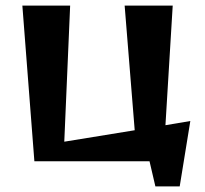

<svg xmlns="http://www.w3.org/2000/svg" viewBox="-20 -577 733 687"><path d="M515 0H103L60 -557H231L210 -70L462 -111L426 -557H598L572 -129L661 -144L623 90H536Z"/></svg>

Font: Tiejili SC
Style: Regular
Weight: 400
Designer: Buernia
Foundry: Ershou Xiaoxi Press
Version: Version 1.100